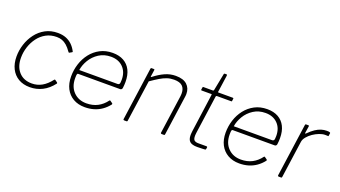

<svg xmlns="http://www.w3.org/2000/svg" viewBox="-59 -1220 3081 1741"><g transform="rotate(20 1481.0 -350.0)"><path d="M333 -540Q378 -540 412 -526.5Q446 -513 471 -489Q496 -465 514 -431Q517 -427 516.5 -424.5Q516 -422 514 -420L489 -406Q487 -405 484.5 -407Q482 -409 479 -413Q456 -446 433.5 -465.5Q411 -485 387.5 -493.5Q364 -502 336 -502Q279 -502 234 -477.5Q189 -453 158 -411.5Q127 -370 110.5 -319Q94 -268 94 -215Q94 -130 139.5 -79Q185 -28 265 -28Q317 -28 361.5 -53Q406 -78 446 -130Q452 -136 456 -131L477 -116Q479 -115 480.5 -111.5Q482 -108 480 -105Q458 -76 432.5 -54Q407 -32 379 -18Q351 -4 321 3Q291 10 259 10Q195 10 148.5 -17.5Q102 -45 77 -95Q52 -145 52 -212Q52 -271 70.5 -329Q89 -387 125 -435Q161 -483 213.5 -511.5Q266 -540 333 -540Z M789 10Q725 10 677.5 -17.5Q630 -45 604.5 -94.5Q579 -144 579 -211Q579 -273 597.5 -331.5Q616 -390 652.5 -437Q689 -484 742 -512Q795 -540 863 -540Q925 -540 969 -515.5Q1013 -491 1036.5 -444.5Q1060 -398 1060 -331Q1060 -317 1059 -302.5Q1058 -288 1056 -272Q1055 -265 1050 -259.5Q1045 -254 1037 -254H631Q625 -254 622 -246.5Q619 -239 619 -208Q619 -126 667 -77Q715 -28 791 -28Q852 -28 899 -52.5Q946 -77 980 -123Q984 -127 986.5 -126.5Q989 -126 991 -124L1012 -109Q1017 -106 1014 -98Q986 -62 951.5 -38Q917 -14 876.5 -2Q836 10 789 10ZM999 -290Q1010 -290 1015.5 -298Q1021 -306 1021 -339Q1021 -413 977 -457.5Q933 -502 860 -502Q794 -502 744.5 -470Q695 -438 665.5 -389Q636 -340 629 -290Z M1168 0Q1164 0 1161 -3Q1158 -6 1159 -10L1231 -522Q1232 -527 1233.5 -528.5Q1235 -530 1239 -530H1260Q1265 -530 1267 -528Q1269 -526 1268 -521L1259 -459Q1258 -449 1266 -455Q1319 -496 1368 -518Q1417 -540 1471 -540Q1544 -540 1580 -506.5Q1616 -473 1616 -418Q1616 -412 1615.5 -405.5Q1615 -399 1614 -392L1560 -9Q1559 -4 1557.5 -2Q1556 0 1551 0H1529Q1525 0 1522 -3Q1519 -6 1520 -10L1572 -378Q1573 -386 1573.5 -393.5Q1574 -401 1574 -408Q1574 -453 1549 -477.5Q1524 -502 1468 -502Q1432 -502 1400.5 -491.5Q1369 -481 1335 -460.5Q1301 -440 1256 -409L1199 -8Q1198 -4 1196.5 -2Q1195 0 1190 0H1168Z M1872 0Q1822 0 1800.5 -19Q1779 -38 1779 -81Q1779 -90 1780 -100Q1781 -110 1782 -120L1833 -489Q1834 -493 1833 -494Q1832 -495 1828 -495H1735Q1729 -495 1729 -502L1733 -525Q1733 -528 1734 -529Q1735 -530 1738 -530H1832Q1835 -530 1837.5 -532.5Q1840 -535 1840 -538L1872 -701Q1873 -710 1882 -710H1896Q1901 -710 1902.5 -707Q1904 -704 1903 -698L1880 -536Q1879 -532 1880 -531Q1881 -530 1885 -530H2024Q2027 -530 2029 -528Q2031 -526 2030 -523L2027 -500Q2026 -497 2025.5 -496Q2025 -495 2021 -495H1882Q1875 -495 1873 -487L1822 -123Q1821 -113 1820 -105Q1819 -97 1819 -89Q1819 -55 1832.5 -45Q1846 -35 1871 -35H1950Q1954 -35 1956 -33Q1958 -31 1958 -27L1955 -10Q1954 -6 1950 -3Q1943 -2 1927 -1.5Q1911 -1 1895 -0.5Q1879 0 1872 0Z M2280 10Q2216 10 2168.5 -17.5Q2121 -45 2095.5 -94.5Q2070 -144 2070 -211Q2070 -273 2088.5 -331.5Q2107 -390 2143.5 -437Q2180 -484 2233 -512Q2286 -540 2354 -540Q2416 -540 2460 -515.5Q2504 -491 2527.5 -444.5Q2551 -398 2551 -331Q2551 -317 2550 -302.5Q2549 -288 2547 -272Q2546 -265 2541 -259.5Q2536 -254 2528 -254H2122Q2116 -254 2113 -246.5Q2110 -239 2110 -208Q2110 -126 2158 -77Q2206 -28 2282 -28Q2343 -28 2390 -52.5Q2437 -77 2471 -123Q2475 -127 2477.5 -126.5Q2480 -126 2482 -124L2503 -109Q2508 -106 2505 -98Q2477 -62 2442.5 -38Q2408 -14 2367.5 -2Q2327 10 2280 10ZM2490 -290Q2501 -290 2506.5 -298Q2512 -306 2512 -339Q2512 -413 2468 -457.5Q2424 -502 2351 -502Q2285 -502 2235.5 -470Q2186 -438 2156.5 -389Q2127 -340 2120 -290Z M2659 0Q2655 0 2652 -3Q2649 -6 2650 -10L2722 -522Q2723 -527 2724.5 -528.5Q2726 -530 2730 -530H2751Q2756 -530 2758 -528Q2760 -526 2759 -521L2749 -455Q2748 -450 2751 -449.5Q2754 -449 2758 -453Q2791 -486 2819.5 -505Q2848 -524 2874.5 -532Q2901 -540 2927 -540Q2947 -540 2955 -537Q2963 -534 2962 -529L2958 -503Q2958 -501 2957.5 -500Q2957 -499 2955 -499Q2951 -499 2944 -499.5Q2937 -500 2925 -500Q2901 -500 2870.5 -488.5Q2840 -477 2811.5 -457.5Q2783 -438 2763 -413.5Q2743 -389 2740 -364L2690 -8Q2689 -4 2687.5 -2Q2686 0 2681 0H2659Z"/></g></svg>

Font: Libre Franklin Thin
Style: Italic
Weight: 100
Italic angle: -8°
Designer: Pablo Impallari, Rodrigo Fuenzalida, Nhung Nguyen
Foundry: Impallari Type
Version: Version 3.000